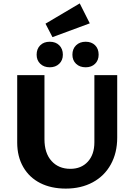

<svg xmlns="http://www.w3.org/2000/svg" viewBox="-20 -1099 788 1127"><path d="M81 -262V-658H241V-282Q241 -200 282.5 -154Q324 -108 393 -108Q457 -108 495.5 -150Q534 -192 534 -264V-658H668V-291Q668 -202 630.5 -134Q593 -66 524.5 -29Q456 8 366 8Q280 8 216 -24.5Q152 -57 116.5 -118.5Q81 -180 81 -262ZM247 -960 448 -1079 507 -962 288 -881ZM195 -778Q195 -812 216 -833Q237 -854 272 -854Q307 -854 328 -833Q349 -812 349 -778Q349 -745 327.5 -724.5Q306 -704 272 -704Q238 -704 216.5 -724.5Q195 -745 195 -778ZM405 -778Q405 -812 426.5 -833Q448 -854 483 -854Q517 -854 538 -833.5Q559 -813 559 -778Q559 -745 538 -724.5Q517 -704 483 -704Q448 -704 426.5 -724.5Q405 -745 405 -778Z"/></svg>

Font: Ysabeau Ultrabold
Style: Regular
Weight: 800
Designer: Christian Thalmann (Catharsis Fonts)
Version: Version 0.003